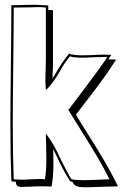

<svg xmlns="http://www.w3.org/2000/svg" viewBox="-20 -758 519 812"><path d="M336 -216Q383 -142 416 -86.5Q449 -31 479 30Q459 30 413 32Q363 34 336 34Q316 34 304.5 29.5Q293 25 286 11L277 9Q247 -37 221 -95Q211 -117 205 -128L206 -69Q206 -9 198 31Q183 30 153 30H137Q105 32 87 32Q83 32 71.5 32.5Q60 33 53.5 28Q47 23 47 11Q42 11 28 9Q24 -96 24 -232Q24 -313 26 -479Q28 -647 28 -736Q59 -736 76 -737L131 -738Q141 -738 163 -736L184 -735V-716L204 -715V-487Q204 -467 203 -457L202 -426L220 -456Q247 -501 272 -531Q293 -524 327 -524L370 -525Q400 -527 416 -527Q438 -527 451 -526Q448 -521 444.5 -516.5Q441 -512 438 -507Q458 -507 471 -506Q437 -453 408 -413.5Q379 -374 334 -316L301 -273Q325 -235 336 -216ZM398 2Q432 0 443 0Q417 -52 389 -99Q361 -146 312 -224L269 -293L326 -368Q404 -471 434 -517H420L377 -516Q343 -514 326 -514Q290 -514 276 -520Q253 -493 233 -456Q202 -402 174 -377Q172 -399 172 -415Q172 -444 173 -460L174 -507V-726Q156 -728 144 -728L108 -727L38 -726Q38 -643 36 -479Q34 -315 34 -231Q34 -105 38 0Q60 2 71 2Q87 2 115 0L152 -1L170 0Q176 -32 176 -88L175 -150Q174 -166 174 -193Q192 -170 206.5 -144.5Q221 -119 238 -82Q267 -23 282 0Q299 4 333 4Q356 4 398 2Z"/></svg>

Font: Londrina Shadow
Style: Regular
Weight: 400
Designer: Marcelo Magalhaes
Foundry: Marcelo Magalhães
Version: Version 1.002